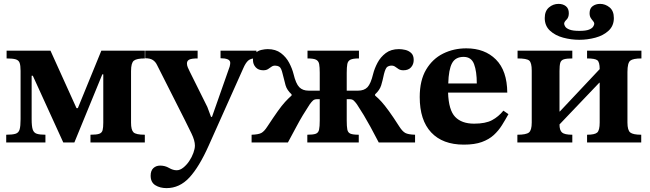

<svg xmlns="http://www.w3.org/2000/svg" viewBox="-20 -734 3346 989"><path d="M214 0H12V-40Q44 -40 60 -45Q76 -50 81 -67Q86 -84 86 -120V-369Q86 -397 81 -410.5Q76 -424 60.5 -428.5Q45 -433 14 -433V-473H240L374 -177H381L502 -473H726V-433Q684 -433 669.5 -421.5Q655 -410 655 -368V-102Q655 -65 667.5 -52.5Q680 -40 726 -40V0H446V-40Q478 -40 491.5 -45Q505 -50 508.5 -63.5Q512 -77 512 -102V-351H507L363 0H306L149 -344H143V-120Q143 -84 148.5 -67Q154 -50 169.5 -45Q185 -40 214 -40Z M838 235Q804 235 780 220Q756 205 756 171Q756 145 770 132Q784 119 805 119Q830 119 850.5 131Q871 143 890 143Q907 143 924 129.5Q941 116 954.5 96Q968 76 976 54Q984 32 984 16Q984 -10 966.5 -46Q949 -82 932 -116L789 -399Q781 -416 767 -425Q753 -434 728 -434V-473H998V-433Q967 -433 955 -427Q943 -421 943 -407Q943 -397 947.5 -386.5Q952 -376 958 -364L1048 -183L1067 -132H1072L1163 -391Q1166 -403 1166 -410Q1166 -423 1152.5 -428.5Q1139 -434 1116 -434V-473H1301V-434Q1272 -434 1258.5 -422Q1245 -410 1233 -382L1055 16Q1006 126 955.5 180.5Q905 235 838 235Z M1463 0H1276V-40Q1311 -41 1326 -49Q1341 -57 1357 -82Q1390 -132 1411 -161.5Q1432 -191 1448.5 -209Q1465 -227 1482 -242V-248Q1458 -270 1451 -294.5Q1444 -319 1436 -353Q1429 -384 1419 -390Q1409 -396 1397 -396Q1386 -396 1378 -390Q1370 -384 1360.5 -378Q1351 -372 1336 -372Q1311 -372 1297 -387.5Q1283 -403 1283 -425Q1283 -449 1296 -461Q1309 -473 1327 -477Q1345 -481 1359 -481Q1400 -481 1427 -460.5Q1454 -440 1469.5 -410.5Q1485 -381 1492 -353Q1504 -303 1521.5 -285Q1539 -267 1570 -267H1627V-359Q1627 -388 1624 -404Q1621 -420 1608 -426.5Q1595 -433 1564 -433V-473H1829V-433Q1798 -433 1785 -426.5Q1772 -420 1769 -404Q1766 -388 1766 -359V-267H1824Q1856 -267 1873 -285Q1890 -303 1902 -353Q1909 -381 1924.5 -410.5Q1940 -440 1967 -460.5Q1994 -481 2035 -481Q2050 -481 2067.5 -477Q2085 -473 2098 -461Q2111 -449 2111 -425Q2111 -403 2097.5 -387.5Q2084 -372 2058 -372Q2043 -372 2033.5 -378Q2024 -384 2016 -390Q2008 -396 1997 -396Q1985 -396 1975.5 -390Q1966 -384 1958 -353Q1951 -319 1943.5 -294.5Q1936 -270 1912 -248V-242Q1930 -227 1946 -209Q1962 -191 1983.5 -161.5Q2005 -132 2037 -82Q2053 -57 2068 -49Q2083 -41 2118 -40V0H1931Q1906 -48 1888 -81Q1870 -114 1854 -140.5Q1838 -167 1819 -196Q1809 -210 1801.5 -216.5Q1794 -223 1781 -223H1766V-113Q1766 -83 1769 -67Q1772 -51 1785 -45.5Q1798 -40 1828 -40V0H1563V-40Q1593 -40 1606.5 -45Q1620 -50 1623.5 -66Q1627 -82 1627 -113V-223H1613Q1600 -223 1592.5 -216.5Q1585 -210 1575 -196Q1556 -167 1540 -140.5Q1524 -114 1506.5 -81Q1489 -48 1463 0Z M2369 11Q2260 11 2201 -52Q2142 -115 2142 -234Q2142 -320 2175 -375.5Q2208 -431 2262.5 -458Q2317 -485 2382 -485Q2477 -485 2534.5 -427.5Q2592 -370 2593 -257H2288Q2291 -167 2324.5 -132Q2358 -97 2422 -97Q2481 -97 2514.5 -115Q2548 -133 2573 -164L2599 -146Q2583 -117 2565.5 -89Q2548 -61 2523.5 -38.5Q2499 -16 2462 -2.5Q2425 11 2369 11ZM2289 -304H2436Q2436 -366 2422 -403.5Q2408 -441 2368 -441Q2326 -441 2308.5 -408.5Q2291 -376 2289 -304Z M2928 0H2645V-40Q2690 -40 2704.5 -51.5Q2719 -63 2719 -103V-370Q2719 -411 2706 -422Q2693 -433 2646 -433V-473H2928V-433Q2899 -433 2884.5 -428.5Q2870 -424 2866 -410.5Q2862 -397 2862 -368V-160H2864L3069 -378Q3069 -414 3057 -423.5Q3045 -433 3004 -433V-473H3284V-433Q3241 -433 3226.5 -421.5Q3212 -410 3212 -363V-103Q3212 -63 3226.5 -51.5Q3241 -40 3283 -40V0H3004V-40Q3044 -40 3056.5 -51.5Q3069 -63 3069 -103V-308H3067L2862 -93Q2862 -63 2875 -51.5Q2888 -40 2928 -40ZM2964 -529Q2922 -529 2881 -540Q2840 -551 2813 -576Q2786 -601 2786 -641Q2786 -677 2807.5 -695.5Q2829 -714 2857 -714Q2880 -714 2895 -702Q2910 -690 2910 -666Q2910 -644 2898 -632.5Q2886 -621 2886 -612Q2886 -606 2891.5 -597Q2897 -588 2914 -581.5Q2931 -575 2964 -575Q2998 -575 3014 -581.5Q3030 -588 3035.5 -597Q3041 -606 3041 -611Q3041 -619 3035 -625.5Q3029 -632 3023 -641.5Q3017 -651 3017 -666Q3017 -691 3033 -702.5Q3049 -714 3071 -714Q3098 -714 3120 -696Q3142 -678 3142 -641Q3142 -601 3115 -576Q3088 -551 3047 -540Q3006 -529 2964 -529Z"/></svg>

Font: STIX Two Text
Style: Bold
Weight: 700
Designer: Ross Mills, John Hudson & Paul Hanslow, Tiro Typeworks Ltd; with prior portions MicroPress Inc., and Coen Hoffman.
Foundry: Tiro Typeworks Ltd
Version: Version 2.13 b171